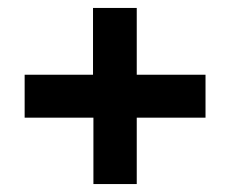

<svg xmlns="http://www.w3.org/2000/svg" viewBox="-20 -543 579 483"><path d="M497 -247V-355H324V-523H214V-355H42V-247H215V-80H324V-247Z"/></svg>

Font: SnT
Style: Bold
Weight: 700
Designer: Natanael Gama
Version: Version 1.001;PS 001.001;hotconv 1.0.70;makeotf.lib2.5.58329